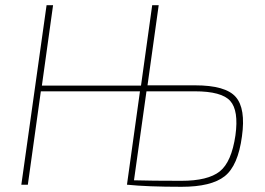

<svg xmlns="http://www.w3.org/2000/svg" viewBox="-20 -710 1020 738"><path d="M547 -382H730Q847 -382 886 -337.5Q925 -293 910 -186Q895 -73 843.5 -32.5Q792 8 678 8Q546 8 469 0H468L518 -359H137L87 0H62L159 -690H184L141 -381H522L565 -690H590ZM543 -359 495 -17Q561 -15 677 -15Q779 -15 824.5 -51Q870 -87 885 -190Q898 -285 865 -322Q832 -359 729 -359Z"/></svg>

Font: Ezarion Thin
Style: Italic
Weight: 250
Italic angle: -8°
Designer: Natanael Gama
Version: Version 1.001;PS 001.001;hotconv 1.0.70;makeotf.lib2.5.58329